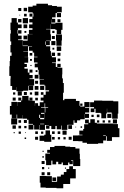

<svg xmlns="http://www.w3.org/2000/svg" viewBox="-20 -742 666 1029"><path d="M72 -75H40V-107H72V-128H69V-108H43V-128H33V-174H41V-196H71V-174H72V-195H93V-203H78V-219H94V-204H99V-228H133V-204H138V-219H154V-203H139V-202H167V-175H168V-189H184V-175H193V-194H213V-203H198V-219H213V-234H199V-248H213V-234H225V-252H243V-258H223V-283H218V-288H193V-314H216V-316H191V-342H187V-368H183V-381H166V-401H181V-407H162V-435H181V-438H163V-460H155V-470H135V-492H152V-494H130V-467H105V-465H130V-437H111V-436H131V-406H111V-399H124V-383H111V-374H129V-353H138V-340H155V-322H138V-318H163V-284H135V-283H158V-259H134V-282H131V-256H104V-253H68V-275H67V-260H45V-281H36V-321H37V-335H30V-387H32V-415H34V-443H42V-461H36V-501H40V-520H35V-562H38V-581H36V-621H42V-645H70V-621H76V-581H74V-562H77V-551H96V-531H77V-527H102V-495H129V-523V-498H103V-524H128V-559H155V-560H135V-582H154V-591H136V-611H154V-622H137V-640H154V-653H138V-669H154V-653H159V-670H155V-676H131V-706H155V-712H175V-722H237V-714H259V-710H285V-706H311V-676H285V-672H307V-650H285V-672H278V-649H259V-641H276V-621H256V-638H255V-616H277V-620H315V-582H308V-559H284V-582H277V-586H251V-612H250V-587H227V-585H250V-558H253V-524H227V-522H247V-500H227V-494H249V-468H227H253V-443H257V-460H275V-442H258V-435H280V-407H259V-404H279V-383H287V-400H305V-382H288V-379H314V-343H313V-322H317V-297H322V-245H318V-219V-205H325V-212H387V-201H406V-175H410V-171H432V-195H460V-167H436V-163H458V-139H436V-132H457V-110H435V-131H434V-103H410V-97H393V-84H379V-97H374V-73H341V-46H311V-69H308V-49H284V-67H277V-50H255V-67H245V-52H227V-70H242V-72H221V-46H191V-72H189V-48H163V-72H159V-48H133V-74H157V-78H133V-100H125V-106H101V-125H100V-107H72ZM125 -682H107V-700H125ZM94 -683H78V-699H94ZM123 -654H109V-668H123ZM88 -659H84V-663H88ZM130 -617H102V-645H130ZM95 -622H77V-640H95ZM304 -623H288V-639H304ZM126 -591H106V-611H126ZM96 -591H76V-611H96ZM95 -562H77V-580H95ZM272 -565H260V-577H272ZM121 -566H111V-576H121ZM312 -525H280V-557H312ZM126 -531H106V-551H126ZM274 -533H258V-549H274ZM310 -497H282V-525H310ZM277 -500H255V-522H277ZM225 -502V-520H222V-502ZM102 -470V-495V-470ZM308 -469H284V-493H308ZM271 -476H261V-486H271ZM304 -443H288V-459H304ZM153 -444H139V-458H153ZM303 -414H289V-428H303ZM151 -416H141V-426H151ZM149 -388H143V-394H149ZM154 -353H138V-369H154ZM181 -356H171V-366H181ZM186 -321H166V-341H186ZM184 -293H168V-309H184ZM217 -260H195V-282H217ZM186 -261H166V-281H186ZM97 -230H75V-252H97ZM186 -231H166V-251H186ZM124 -233H108V-249H124ZM62 -235H50V-247H62ZM152 -235H140V-247H152ZM64 -203H48V-219H64ZM183 -204H169V-218H183ZM486 -141H466V-161H484V-168H463V-194H484V-203H528V-202H545H587V-199H614V-163V-133H611V-106H581V-133H578V-139H554V-160H553V-134H549V-108H523V-134H519V-137H492V-159H486ZM219 -168H200V-165H220V-139H223V-164H238V-167H222V-188H219ZM422 -175H410V-187H422ZM217 -132V-110H218V-137H200V-132ZM577 -110H555V-132H577ZM513 -114H499V-128H513ZM482 -115H470V-127H482ZM195 -110V-127H190V-110ZM195 -103H217V-110H195ZM506 29H446V23H422V15H400V14H371V-16H400V-17H422V-20H405V-42H426V-51H431V-76H453V-81H436V-101H456V-84H464V-103H488V-84H499V-80H517H547H585V-102H607V-80H585V-77H612V-55H620V-7H580V13H552V-12H548V11H533V26H506ZM124 -83H108V-99H124ZM93 -84H79V-98H93ZM572 -85H560V-97H572ZM512 -85H500V-97H512ZM542 -85H530V-97H542ZM195 -76H217V-79H195ZM366 -51H346V-71H366ZM65 -52H47V-70H65ZM93 -54H79V-68H93ZM122 -55H110V-67H122ZM420 -57H412V-65H420ZM388 -59H384V-63H388ZM255 18H217V13H192V-15H217V-20H224V-43H248V-20H255ZM337 -20H315V-42H337ZM183 -24H169V-38H183ZM273 -24H259V-38H273ZM303 -24H289V-38H303ZM92 -25H80V-37H92ZM212 -25H200V-37H212ZM59 -28H53V-34H59ZM118 -29H114V-33H118ZM533 -13H547V-16H533ZM364 7H348V-9H364ZM184 7H168V-9H184ZM273 6H259V-8H273ZM302 5H290V-7H302ZM332 5H320V-7H332ZM120 3H112V-5H120ZM255 143H227V117H223V81H248V77H233V61H248V46H272V40H330V44H356V46H384V54H406V82H408V110H410V148H372V117H361V120H370V138H352V129H345V143H317V129H310V138H292V125H281V139H261V119H275H255ZM214 72H208V66H214ZM215 103H207V95H215ZM219 137H203V121H219ZM225 263H197V237H193V201H229V202H258V233H283V231H286V204H306V194H322V180H336V164H351V149H371V164H386V214H356V244H319V267H283V265H255H225V237ZM217 165H205V153H217ZM244 162H238V156H244ZM334 162H328V156H334ZM219 197H203V181H219ZM249 197H233V181H249ZM281 229H261V209H281Z"/></svg>

Font: Rubik Storm
Style: Regular
Weight: 400
Designer: Hubert and Fischer, NaN
Foundry: Hubert and Fischer, NaN
Version: Version 2.201